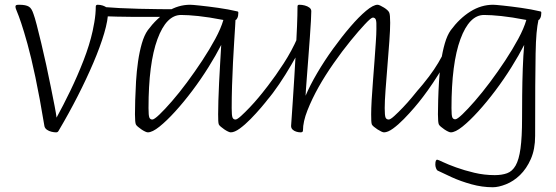

<svg xmlns="http://www.w3.org/2000/svg" viewBox="-20 -544 2340 808"><path d="M216 13Q208 13 197 10.5Q186 8 177.5 2Q169 -4 167 -13Q147 -134 129 -219Q111 -304 95.5 -359.5Q80 -415 69 -447.5Q58 -480 51.5 -495Q45 -510 45 -515Q45 -520 47.5 -522Q50 -524 60 -524Q75 -524 85 -522Q95 -520 101.5 -516Q108 -512 112.5 -504.5Q117 -497 121 -485Q126 -472 134.5 -439.5Q143 -407 153.5 -363Q164 -319 174.5 -271Q185 -223 194 -177.5Q203 -132 210 -97Q213 -82 215 -69.5Q217 -57 218 -49Q246 -100 276 -162Q306 -224 331.5 -289.5Q357 -355 370 -414Q374 -433 377 -450.5Q380 -468 381.5 -484.5Q383 -501 383 -516Q383 -520 385 -522Q387 -524 391 -524Q402 -524 413 -520.5Q424 -517 429 -511Q431 -508 433 -505Q435 -502 435 -497Q435 -460 418.5 -404Q402 -348 373 -280Q344 -212 307 -139.5Q270 -67 228 4Q226 8 223.5 10.5Q221 13 216 13Z M406 -476Q400 -477 398.5 -486.5Q397 -496 399.5 -506Q402 -516 408 -515Q444 -512 483.5 -510Q523 -508 565 -507Q607 -506 650.5 -505.5Q694 -505 738 -505Q748 -505 742 -500Q736 -495 721.5 -489Q707 -483 691 -478Q675 -473 665 -473Q662 -473 644.5 -473Q627 -473 600 -473Q573 -473 540 -473Q507 -473 472.5 -474Q438 -475 406 -476Z M602 13Q598 13 590.5 9.5Q583 6 575 0.5Q567 -5 560.5 -10.5Q554 -16 552 -20Q548 -28 548 -63Q548 -86 549 -122.5Q550 -159 552.5 -201.5Q555 -244 561 -285.5Q567 -327 577 -361.5Q587 -396 602 -417Q639 -467 684.5 -495.5Q730 -524 780 -524Q789 -524 822 -520.5Q855 -517 898 -511Q941 -505 979 -496Q980 -496 981.5 -495Q983 -494 983 -490Q983 -477 979 -468.5Q975 -460 971 -460Q971 -457 969.5 -432.5Q968 -408 965.5 -368.5Q963 -329 960.5 -281Q958 -233 956.5 -183Q955 -133 955 -89Q955 -58 958.5 -49.5Q962 -41 971 -41Q978 -41 994.5 -56Q1011 -71 1031 -92Q1051 -113 1068 -133.5Q1085 -154 1093 -164Q1095 -166 1096.5 -168Q1098 -170 1100 -170Q1103 -170 1108.5 -160.5Q1114 -151 1114 -141Q1114 -138 1113.5 -135.5Q1113 -133 1111 -131Q1099 -115 1078.5 -91Q1058 -67 1034.5 -43Q1011 -19 989 -3Q967 13 951 13Q947 13 939.5 9.5Q932 6 924 0.5Q916 -5 909.5 -10.5Q903 -16 901 -20Q899 -25 898.5 -35.5Q898 -46 898 -63Q898 -85 899 -120Q900 -155 902 -196Q904 -237 906.5 -278.5Q909 -320 911 -355Q889 -312 857.5 -261.5Q826 -211 789.5 -162.5Q753 -114 717 -74.5Q681 -35 651 -11Q621 13 602 13ZM621 -41Q629 -41 651 -62Q673 -83 703.5 -118Q734 -153 767 -197.5Q800 -242 831 -289Q862 -336 886 -380.5Q910 -425 920 -460Q858 -472 814.5 -476.5Q771 -481 742 -481Q680 -481 642.5 -379Q605 -277 605 -89Q605 -58 608.5 -49.5Q612 -41 621 -41Z M1057 -82Q1050 -79 1046 -81Q1042 -83 1041.5 -88Q1041 -93 1044.5 -100.5Q1048 -108 1055 -116Q1075 -141 1107.5 -183Q1140 -225 1174 -277.5Q1208 -330 1232 -385Q1238 -397 1242.5 -388.5Q1247 -380 1248.5 -365Q1250 -350 1245 -341Q1229 -311 1205.5 -270.5Q1182 -230 1155 -190Q1128 -150 1102.5 -120.5Q1077 -91 1057 -82Z M1245 13Q1236 13 1226.5 10Q1217 7 1211 1Q1205 -5 1205 -14Q1205 -15 1207 -43Q1209 -71 1212 -116.5Q1215 -162 1218.5 -217.5Q1222 -273 1225 -329Q1228 -385 1230 -434Q1232 -483 1232 -516Q1232 -520 1233.5 -522Q1235 -524 1240 -524Q1251 -524 1262.5 -521Q1274 -518 1282 -512Q1290 -506 1290 -497Q1290 -486 1288.5 -456Q1287 -426 1284 -387Q1281 -348 1278 -306Q1275 -264 1272 -227.5Q1269 -191 1267.5 -167.5Q1266 -144 1266 -141Q1284 -184 1314.5 -236Q1345 -288 1381.5 -338.5Q1418 -389 1454 -431Q1490 -473 1520.5 -498.5Q1551 -524 1569 -524Q1573 -524 1580.5 -520.5Q1588 -517 1596 -512Q1604 -507 1610 -501.5Q1616 -496 1618 -491Q1620 -487 1621 -476Q1622 -465 1622 -448Q1622 -419 1618.5 -370.5Q1615 -322 1610.5 -267.5Q1606 -213 1602.5 -165Q1599 -117 1599 -89Q1599 -58 1602.5 -49.5Q1606 -41 1616 -41Q1623 -41 1639.5 -56Q1656 -71 1676 -92Q1696 -113 1713 -133.5Q1730 -154 1738 -164Q1740 -166 1741.5 -168Q1743 -170 1745 -170Q1748 -170 1753.5 -160.5Q1759 -151 1759 -141Q1759 -138 1758.5 -135.5Q1758 -133 1756 -131Q1744 -115 1723.5 -91Q1703 -67 1679.5 -43Q1656 -19 1634 -3Q1612 13 1596 13Q1592 13 1584.5 9.5Q1577 6 1568.5 0.5Q1560 -5 1553.5 -10.5Q1547 -16 1545 -20Q1543 -25 1542.5 -35.5Q1542 -46 1542 -63Q1542 -86 1544 -122.5Q1546 -159 1549.5 -202Q1553 -245 1556 -287.5Q1559 -330 1561.5 -365.5Q1564 -401 1564 -422Q1565 -453 1561.5 -461.5Q1558 -470 1549 -470Q1542 -470 1516.5 -443Q1491 -416 1455.5 -372.5Q1420 -329 1384 -277.5Q1348 -226 1321 -178Q1293 -128 1274 -80Q1255 -32 1255 5Q1255 9 1252.5 11Q1250 13 1245 13Z M1744 -116Q1739 -110 1733.5 -111.5Q1728 -113 1724 -119Q1720 -125 1721 -134Q1722 -143 1729 -153Q1762 -191 1785 -221.5Q1808 -252 1824 -279Q1840 -306 1852 -331.5Q1864 -357 1875 -385Q1876 -388 1882.5 -388Q1889 -388 1893 -381.5Q1897 -375 1890 -355Q1882 -330 1864 -297Q1846 -264 1824 -229Q1802 -194 1780.5 -164Q1759 -134 1744 -116Z M2054 244Q2009 244 1964 231.5Q1919 219 1881.5 202Q1844 185 1822 174Q1818 172 1815 164Q1812 156 1812 149Q1812 138 1814 133Q1816 128 1820 128Q1823 128 1844 138Q1865 148 1899.5 160.5Q1934 173 1976 183Q2018 193 2062 193Q2092 193 2114 185Q2136 177 2150 152.5Q2164 128 2170.5 80.5Q2177 33 2177 -45Q2177 -87 2177.5 -143Q2178 -199 2180 -255.5Q2182 -312 2186 -355Q2164 -312 2132.5 -261.5Q2101 -211 2064.5 -162.5Q2028 -114 1992 -74.5Q1956 -35 1926 -11Q1896 13 1877 13Q1873 13 1865.5 9.5Q1858 6 1850 0.5Q1842 -5 1835.5 -10.5Q1829 -16 1827 -20Q1823 -28 1823 -63Q1823 -86 1824 -122.5Q1825 -159 1827.5 -201.5Q1830 -244 1836 -285.5Q1842 -327 1852 -361.5Q1862 -396 1877 -417Q1914 -467 1959.5 -495.5Q2005 -524 2055 -524Q2064 -524 2097 -520.5Q2130 -517 2173 -511Q2216 -505 2254 -496Q2255 -496 2256.5 -495Q2258 -494 2258 -490Q2258 -477 2254 -468.5Q2250 -460 2246 -460Q2241 -437 2238 -404.5Q2235 -372 2234 -318.5Q2233 -265 2232.5 -181.5Q2232 -98 2232 28Q2232 84 2214 125Q2196 166 2168 193Q2141 219 2109.5 231.5Q2078 244 2054 244ZM1896 -42Q1904 -42 1926 -63Q1948 -84 1978.5 -119Q2009 -154 2042 -198Q2075 -242 2106 -289Q2137 -336 2161 -380.5Q2185 -425 2195 -460Q2133 -472 2089.5 -476.5Q2046 -481 2017 -481Q1955 -481 1917.5 -379Q1880 -277 1880 -89Q1880 -58 1883.5 -50Q1887 -42 1896 -42Z"/></svg>

Font: Briem Hand Thin
Style: Regular
Weight: 100
Designer: Gunnlaugur SE Briem, Eben Sorkin
Foundry: Sorkin Type Co.
Version: Version 1.003